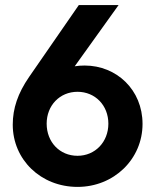

<svg xmlns="http://www.w3.org/2000/svg" viewBox="-20 -723 608 753"><path d="M284 10C427 10 539 -99 539 -237C539 -371 437 -466 312 -466C298 -466 285 -465 273 -463L445 -703H289L94 -421C50 -357 30 -298 30 -234C30 -97 140 10 284 10ZM163 -238C163 -309 214 -363 284 -363C353 -363 405 -310 405 -238C405 -166 353 -112 284 -112C214 -112 163 -166 163 -238Z"/></svg>

Font: MV Cash SemiBold
Style: Regular
Weight: 600
Designer: Rodrigo Fuenzalida
Foundry: fragTYPE
Version: Version 1.100;Glyphs 3.1.2 (3151)